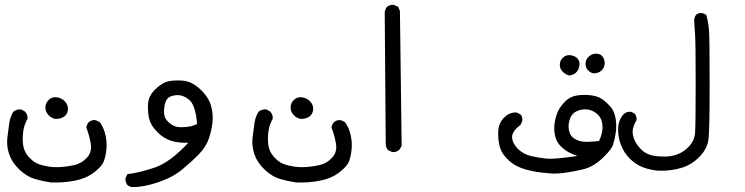

<svg xmlns="http://www.w3.org/2000/svg" viewBox="-20 -451 3040 783"><path d="M187 293Q153 288 121 278.5Q89 269 59 240.5Q29 212 17.5 178Q6 144 10 111Q14 78 17.5 52.5Q21 27 34 5Q47 -6 66 -5L82 4Q94 17 92 34Q79 56 75 83Q71 110 74 138Q77 166 96.5 188Q116 210 136 217.5Q156 225 180 228.5Q204 232 231.5 230Q259 228 286 221.5Q313 215 334.5 192Q356 169 350 134.5Q344 100 332 69Q334 56 342 47Q354 37 370 39L387 47Q405 73 411 104Q417 135 413.5 162.5Q410 190 402.5 209Q395 228 363 252.5Q331 277 284.5 286Q238 295 187 293ZM207 34Q191 32 178 18.5Q165 5 165 -12.5Q165 -30 178.5 -43.5Q192 -57 212.5 -54Q233 -51 246 -36Q259 -21 257 -3Q255 15 241.5 24.5Q228 34 207 34Z M521 312Q508 311 500 304Q490 292 492 274L500 259Q547 254 610.5 232.5Q674 211 748 131Q713 133 681 124Q649 115 622.5 88.5Q596 62 589 35.5Q582 9 583.5 -25Q585 -59 613 -86.5Q641 -114 666.5 -119.5Q692 -125 727 -122Q762 -119 796 -87.5Q830 -56 840.5 -20Q851 16 846 53Q841 90 829.5 120Q818 150 791 178Q764 206 724.5 239Q685 272 626 292Q567 312 521 312ZM759 64 784 55Q777 -24 751 -44.5Q725 -65 700 -63Q675 -61 664 -50Q653 -39 649.5 -9Q646 21 659 38Q672 55 692 63.5Q712 72 759 64Z M1187 293Q1153 288 1121 278.5Q1089 269 1059 240.5Q1029 212 1017.5 178Q1006 144 1010 111Q1014 78 1017.5 52.5Q1021 27 1034 5Q1047 -6 1066 -5L1082 4Q1094 17 1092 34Q1079 56 1075 83Q1071 110 1074 138Q1077 166 1096.5 188Q1116 210 1136 217.5Q1156 225 1180 228.5Q1204 232 1231.5 230Q1259 228 1286 221.5Q1313 215 1334.5 192Q1356 169 1350 134.5Q1344 100 1332 69Q1334 56 1342 47Q1354 37 1370 39L1387 47Q1405 73 1411 104Q1417 135 1413.5 162.5Q1410 190 1402.5 209Q1395 228 1363 252.5Q1331 277 1284.5 286Q1238 295 1187 293ZM1207 34Q1191 32 1178 18.5Q1165 5 1165 -12.5Q1165 -30 1178.5 -43.5Q1192 -57 1212.5 -54Q1233 -51 1246 -36Q1259 -21 1257 -3Q1255 15 1241.5 24.5Q1228 34 1207 34Z M1579 169 1562 161Q1552 148 1553 132L1549 -400Q1550 -413 1558 -423Q1570 -433 1587 -431L1604 -423L1611 -406L1618 144L1609 159Q1597 171 1579 169Z M2212 255Q2167 252 2125 240.5Q2083 229 2054.5 203Q2026 177 2018 146.5Q2010 116 2012 82.5Q2014 49 2037.5 27Q2061 5 2088 8L2103 16Q2112 26 2110 43L2103 58Q2066 86 2068.5 111Q2071 136 2093.5 157.5Q2116 179 2148 186Q2180 193 2210 196Q2240 199 2335 185Q2316 179 2299.5 170Q2283 161 2266.5 145Q2250 129 2244 104Q2238 79 2241.5 53Q2245 27 2254.5 5.5Q2264 -16 2284 -36.5Q2304 -57 2332 -61.5Q2360 -66 2389 -62.5Q2418 -59 2436 -46.5Q2454 -34 2470.5 -14.5Q2487 5 2491 35Q2495 65 2491 91Q2487 117 2480.5 138Q2474 159 2437 194Q2400 229 2360 239Q2320 249 2281 254Q2242 259 2212 255ZM2423 124Q2440 89 2436.5 56.5Q2433 24 2406.5 7Q2380 -10 2348.5 -3Q2317 4 2306.5 28.5Q2296 53 2299.5 76Q2303 99 2316.5 110Q2330 121 2350 125.5Q2370 130 2423 124ZM2301 -143Q2286 -147 2274 -159.5Q2262 -172 2263 -189Q2264 -206 2277.5 -217.5Q2291 -229 2309.5 -225.5Q2328 -222 2337 -210Q2346 -198 2342.5 -181Q2339 -164 2328.5 -154.5Q2318 -145 2301 -143ZM2400 -152Q2388 -154 2378 -164.5Q2368 -175 2368 -191.5Q2368 -208 2381.5 -220.5Q2395 -233 2413.5 -232Q2432 -231 2440 -216.5Q2448 -202 2445.5 -187Q2443 -172 2431.5 -162Q2420 -152 2400 -152Z M2663 245Q2631 242 2602.5 231.5Q2574 221 2549 196.5Q2524 172 2511.5 138Q2499 104 2501 70Q2503 36 2524 14Q2536 3 2554 5L2568 12Q2577 23 2576 39Q2557 70 2560.5 95Q2564 120 2580.5 142Q2597 164 2614 173Q2631 182 2651 185Q2671 188 2696 187.5Q2721 187 2746 177Q2771 167 2791.5 144.5Q2812 122 2814.5 92Q2817 62 2817 -111Q2817 -284 2814.5 -312.5Q2812 -341 2811 -370Q2812 -382 2819 -391Q2829 -400 2846 -397L2860 -391Q2869 -360 2871.5 -325Q2874 -290 2874 -107Q2874 76 2869.5 115.5Q2865 155 2832.5 188.5Q2800 222 2756 234.5Q2712 247 2663 245Z"/></svg>

Font: NaniFont Regular
Style: Regular
Weight: 400
Designer: Nanigashitei
Version: Version 1.036